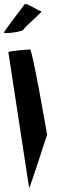

<svg xmlns="http://www.w3.org/2000/svg" viewBox="-114 -956 356 962"><path d="M-94 -792C-94 -786 0 -796 4 -808C8 -821 105 -900 92 -900C80 -900 13 -947 9 -934C3 -924 -95 -800 -94 -792ZM32 -14C33 -6 122 -281 122 -281C121 -288 48 -708 37 -708C27 -708 -73 -701 -72 -694Z"/></svg>

Font: Ampere
Style: RevIta
Weight: 400
Version: Version 1